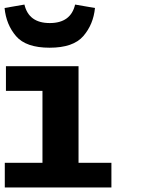

<svg xmlns="http://www.w3.org/2000/svg" viewBox="-20 -821 633 841"><path d="M1 0V-108H166V-423H6V-531H324V-108H468V0ZM0 -786 87 -801Q106 -720 198 -720Q290 -720 309 -801L396 -786Q389 -714 345 -663Q301 -612 197.5 -612Q94 -612 50.5 -662.5Q7 -713 0 -786Z"/></svg>

Font: Fix15 Mono
Style: Bold
Weight: 700
Designer: Carrois Corporate & Edenspiekermann AG
Foundry: Carrois Corporate GbR & Edenspiekermann AG
Version: Version 3.206